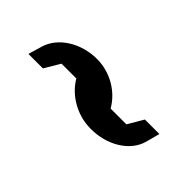

<svg xmlns="http://www.w3.org/2000/svg" viewBox="4 -595 659 659"><g transform="rotate(45 333.5 -265.5)"><path d="M67.4 -203.6H137.7L171.4 -260.3H243.2C272.9 -209.5 333 -172.9 400.4 -172.9C479 -172.4 549.8 -214.4 566.4 -277.3L579.6 -327.1H509.3L476.1 -270.5H399.4C370.6 -321.8 311.5 -357.4 248 -357.9C168 -358.4 99.6 -314 82 -253.4Z"/></g></svg>

Font: Atomic Age
Style: Regular
Weight: 400
Designer: James Grieshaber
Foundry: James Grieshaber
Version: Version 1.002